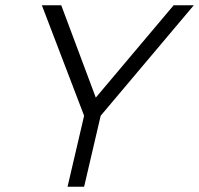

<svg xmlns="http://www.w3.org/2000/svg" viewBox="-20 -710 757 730"><path d="M236.8 0 299.8 -270 139.2 -689.9H212.9L344.2 -338.9L640.1 -689.9H716.8L362.8 -270L299.8 0Z"/></svg>

Font: HK Grotesk Light Italic
Style: Regular
Weight: 300
Italic angle: -13°
Designer: Alfredo Marco Pradil and Stefan Peev
Foundry: Hanken Design Co.
Version: Version 1.000;PS 001.000;hotconv 1.0.88;makeotf.lib2.5.64775